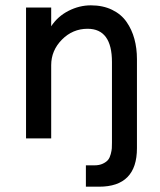

<svg xmlns="http://www.w3.org/2000/svg" viewBox="-20 -516 597 716"><path d="M300.3 180.2V100.6H332Q350.6 100.6 363.8 94.2Q377 87.9 383.3 79.8Q389.6 71.8 393.1 58.3Q396.5 44.9 397 36.9Q397.5 28.8 397.5 15.6V-284.7Q397.5 -408.7 306.6 -408.7Q251 -408.7 210.9 -368.2Q170.9 -327.6 170.9 -272.9V0H77.1V-487.8H170.9V-418Q195.3 -455.1 235.6 -475.6Q275.9 -496.1 318.8 -496.1Q363.8 -496.1 397.9 -479.5Q432.1 -462.9 451.9 -434.3Q471.7 -405.8 481.2 -370.8Q490.7 -335.9 490.7 -295.4V36.6Q490.7 180.2 349.6 180.2Z"/></svg>

Font: HK Grotesk Medium
Style: Regular
Weight: 500
Designer: Alfredo Marco Pradil and Stefan Peev
Foundry: Hanken Design Co.
Version: Version 1.045;PS 001.045;hotconv 1.0.88;makeotf.lib2.5.64775